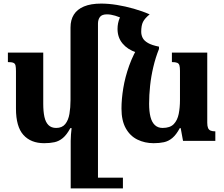

<svg xmlns="http://www.w3.org/2000/svg" viewBox="-20 -785 1250 1070"><path d="M374 265V0Q374 -18 375.5 -35.5Q377 -53 379 -71H372Q352 -34 330.5 -16Q309 2 283.5 7.5Q258 13 226 13Q152 13 110.5 -33Q69 -79 69 -180V-388Q69 -409 66.5 -420Q64 -431 54.5 -435Q45 -439 24 -439V-492H221V-207Q221 -164 227.5 -134Q234 -104 250 -88Q266 -72 293 -72Q326 -72 343.5 -93.5Q361 -115 367 -150.5Q373 -186 373 -227V-632Q373 -674 391.5 -703.5Q410 -733 448 -749Q486 -765 544 -765Q585 -765 631.5 -757.5Q678 -750 725.5 -736.5Q773 -723 814 -705L719 -647Q698 -664 672.5 -677Q647 -690 622 -697.5Q597 -705 576 -705Q548 -705 537 -690.5Q526 -676 526 -653V265ZM505 265V205H665V265ZM836 13Q787 13 746 -7Q705 -27 681 -70Q657 -113 657 -180Q657 -232 667 -293.5Q677 -355 700 -419.5Q723 -484 762 -545L866 -512Q847 -465 834.5 -412Q822 -359 816.5 -307Q811 -255 811 -207Q811 -164 818.5 -134Q826 -104 843 -88Q860 -72 886 -72Q928 -72 948.5 -93.5Q969 -115 976 -150.5Q983 -186 983 -227V-390Q983 -410 980 -420.5Q977 -431 967.5 -435Q958 -439 938 -439V-492H1135V-101Q1135 -82 1139.5 -71.5Q1144 -61 1154 -57Q1164 -53 1180 -53V0H1000L987 -71H982Q962 -34 940.5 -16Q919 2 893.5 7.5Q868 13 836 13ZM739 -493Q691 -509 663 -542.5Q635 -576 635 -624Q635 -656 647 -684.5Q659 -713 683 -732L814 -705Q787 -683 777 -663Q767 -643 767 -608Q767 -590 775 -574Q783 -558 804.5 -545.5Q826 -533 866 -525V-512Z"/></svg>

Font: Noto Serif Armenian
Style: Bold
Weight: 700
Version: Version 2.007